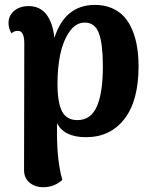

<svg xmlns="http://www.w3.org/2000/svg" viewBox="-20 -551 625 791"><path d="M371.1 -530.8Q410.2 -530.8 440.7 -517.6Q471.2 -504.4 491.7 -481.7Q512.2 -459 525.6 -426.3Q539.1 -393.6 544.9 -356.7Q550.8 -319.8 550.8 -276.9Q550.8 -136.2 492.7 -61Q434.6 14.2 334 14.2Q244.1 14.2 214.8 -43.9V-3.9Q214.8 113.8 236.8 189.9Q204.1 220.2 158.2 220.2Q124 220.2 101.6 201.2Q79.1 182.1 79.1 149.9L80.1 -372.1Q80.1 -423.8 54.2 -423.8Q35.2 -423.8 27.8 -413.1Q15.1 -433.6 15.1 -456.1Q15.1 -486.8 38.3 -506.3Q61.5 -525.9 98.1 -525.9Q144.5 -525.9 170.9 -491.9Q197.3 -458 204.1 -395Q247.6 -530.8 371.1 -530.8ZM216.8 -207Q216.8 -128.4 235.6 -92.3Q254.4 -56.2 298.8 -56.2Q354 -56.2 378.9 -112.1Q403.8 -168 403.8 -277.8Q403.8 -368.7 387.7 -413.3Q371.6 -458 329.1 -458Q291.5 -458 265.1 -418.9Q238.8 -379.9 227.8 -325Q216.8 -270 216.8 -207Z"/></svg>

Font: Arima
Style: Bold
Weight: 700
Designer: Joana Correia and Natanael Gama
Foundry: NDISCOVER
Version: Version 1.100;Glyphs 3.1.2 (3151)